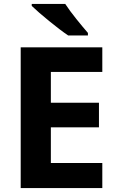

<svg xmlns="http://www.w3.org/2000/svg" viewBox="-20 -954 592 974"><path d="M311 -934H141V-924C180 -886 275 -808 326 -774H426V-787C394 -824 340 -889 311 -934ZM499 0V-127H238V-308H482V-433H238V-589H499V-714H85V0Z"/></svg>

Font: Noto Sans Lao UI
Style: Bold
Weight: 700
Designer: Monotype Design Team
Foundry: Monotype Imaging Inc.
Version: Version 2.000